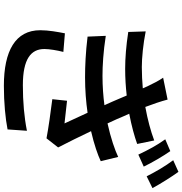

<svg xmlns="http://www.w3.org/2000/svg" viewBox="5 -902 941 991"><g transform="rotate(90 475.5 -406.5)"><path d="M136 -144C136 -15 243 44 423 44C511 44 592 36 648 25L655 -75C585 -61 506 -54 420 -54C284 -54 233 -96 233 -165C233 -191 240 -232 248 -263L152 -271C145 -235 136 -187 136 -144ZM142 -688 145 -598C216 -587 281 -582 335 -582C383 -582 429 -585 473 -590L490 -550C499 -529 510 -503 523 -475C477 -469 426 -465 372 -465C320 -465 248 -469 165 -482L169 -388C251 -378 321 -375 379 -375C445 -375 507 -380 562 -388L617 -269C588 -272 544 -277 500 -282L492 -206C556 -198 642 -186 694 -176L741 -236C715 -287 684 -348 657 -406C727 -422 780 -441 812 -456L790 -546C754 -529 694 -508 617 -491C601 -525 588 -554 580 -574L567 -603C630 -615 684 -630 723 -644L705 -732C657 -714 598 -698 532 -686C517 -726 503 -766 494 -801L381 -778C397 -755 409 -731 425 -698L436 -673C400 -670 363 -668 326 -668C279 -668 207 -675 142 -688ZM699 -789C730 -746 754 -701 778 -650L840 -678C820 -720 784 -781 760 -815ZM807 -830C839 -787 864 -744 890 -693L951 -723C929 -764 891 -824 867 -857Z"/></g></svg>

Font: GenEiGothic-pro-SemiBold
Style: Regular
Weight: 500
Designer: Ryoko NISHIZUKA (kana & ideographs); Paul D. Hunt (Latin, Greek & Cyrillic); Wenlong ZHANG (bopomofo); Sandoll Communica
Foundry: Adobe Systems Incorporated; o_tamon
Version: Version 1.000.140830